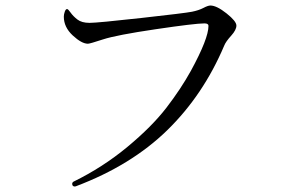

<svg xmlns="http://www.w3.org/2000/svg" viewBox="-20 -681 1040 692"><path d="M210 -621.1Q210 -628.9 213.4 -638.7Q216.8 -648.4 221.7 -648.4Q225.6 -648.4 234.4 -635.7Q243.2 -623 258.8 -610.8Q274.4 -598.6 302.7 -598.6Q331.1 -598.6 489.3 -616.2Q647.5 -633.8 671.9 -638.7Q696.3 -643.6 712.9 -652.3Q729.5 -661.1 738.3 -661.1Q760.7 -661.1 796.4 -632.8Q832 -604.5 832 -588.9Q832 -573.2 813.5 -552.7Q793.9 -531.2 788.1 -516.6Q712.9 -338.9 583 -211.9Q453.1 -85 253.9 -9.8Q251 -8.8 250 -8.8Q240.2 -8.8 240.2 -18.6Q240.2 -23.4 245.1 -26.4Q350.6 -78.1 439 -151.4Q527.3 -224.6 579.6 -292.5Q631.8 -360.4 668 -425.8Q731.4 -542 731.4 -587.9Q731.4 -596.7 716.8 -596.7Q683.6 -596.7 541.5 -575.7Q399.4 -554.7 351.6 -539.1Q303.7 -523.4 296.9 -523.4Q274.4 -523.4 242.2 -553.2Q210 -583 210 -621.1Z"/></svg>

Font: GenEi Koburi Mincho v6
Style: Regular
Weight: 400
Designer: o_tamon (Modified)
Foundry: o_tamon / Adobe Systems Incorporated
Version: Version 6.1